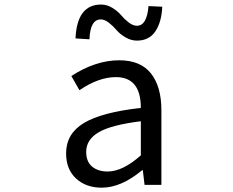

<svg xmlns="http://www.w3.org/2000/svg" viewBox="-20 -826 1040 858"><path d="M434.6 12.7Q364.3 12.7 319.8 -28.3Q275.4 -69.3 275.4 -140.6Q275.4 -228.5 355 -276.4Q434.6 -324.2 609.4 -343.8Q609.4 -481.4 498 -481.4Q420.9 -481.4 335 -422.9L298.8 -486.3Q407.2 -556.6 512.7 -556.6Q608.4 -556.6 654.8 -497.6Q701.2 -438.5 701.2 -334V0H626L618.2 -65.4H615.2Q521.5 12.7 434.6 12.7ZM460.9 -59.6Q528.3 -59.6 609.4 -131.8V-284.2Q476.6 -267.6 420.9 -234.9Q365.2 -202.1 365.2 -147.5Q365.2 -103.5 391.6 -81.5Q418 -59.6 460.9 -59.6ZM591.8 -644.5Q565.4 -644.5 540.5 -659.2Q515.6 -673.8 500.5 -691.9Q485.4 -710 466.3 -724.6Q447.3 -739.3 430.7 -739.3Q382.8 -739.3 379.9 -650.4L317.4 -654.3Q324.2 -805.7 431.6 -805.7Q458 -805.7 481.9 -791Q505.9 -776.4 521 -758.3Q536.1 -740.2 555.2 -725.6Q574.2 -710.9 591.8 -710.9Q636.7 -710.9 643.6 -798.8L705.1 -795.9Q702.1 -727.5 674.3 -686Q646.5 -644.5 591.8 -644.5Z"/></svg>

Font: Gen Shin Gothic Monospace Regular
Style: Regular
Weight: 400
Designer: [Source Han Sans]
Ryoko NISHIZUKA  (kana & ideographs); Paul D. Hunt (Latin, Greek & Cyrillic); Wenlong ZHANG  (bopomofo
Version: Version 1.002.20150607